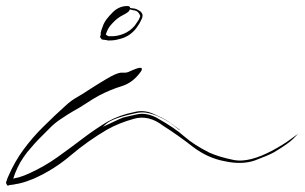

<svg xmlns="http://www.w3.org/2000/svg" viewBox="-83 -629 987 622"><path d="M347.7 -402.3Q366.2 -410.2 372.1 -409.2Q375 -409.2 376 -408.2Q377.9 -402.3 372.1 -395.5Q346.7 -360.4 310.5 -349.6Q275.4 -338.9 239.3 -320.3Q217.8 -308.6 197.3 -294.9Q176.8 -281.2 155.3 -269.5Q136.7 -258.8 118.2 -246.1Q99.6 -234.4 84 -219.7Q51.8 -187.5 42 -177.7Q32.2 -168 4.9 -135.7Q-7.8 -119.1 -17.6 -102.5Q-26.4 -86.9 -34.2 -67.4Q-37.1 -59.6 -40 -50.8Q-43 -43 -45.9 -35.2Q-44.9 -33.2 -52.7 -43.9Q-61.5 -54.7 -55.7 -46.9Q-38.1 -50.8 -21.5 -54.7Q-4.9 -59.6 11.7 -67.4Q59.6 -88.9 103.5 -120.1Q148.4 -152.3 189.5 -183.6Q225.6 -210.9 264.6 -234.4Q304.7 -256.8 350.6 -265.6Q381.8 -274.4 413.1 -260.7Q444.3 -247.1 460.9 -236.3Q479.5 -223.6 489.3 -215.8Q500 -208 500 -208Q500 -205.1 480.5 -221.7Q460 -238.3 431.6 -251Q415 -258.8 397.5 -262.7Q380.9 -266.6 363.3 -263.7Q282.2 -247.1 260.7 -227.5Q239.3 -207 237.3 -210.9Q236.3 -211.9 274.4 -229.5Q311.5 -247.1 315.4 -248Q334 -252.9 362.3 -258.8Q390.6 -264.6 423.8 -248Q484.4 -213.9 514.6 -186.5Q545.9 -159.2 594.7 -134.8Q627 -120.1 675.8 -110.4Q724.6 -101.6 799.8 -141.6Q835.9 -161.1 859.4 -178.7Q882.8 -196.3 883.8 -195.3Q882.8 -196.3 867.2 -179.7Q850.6 -163.1 804.7 -135.7Q785.2 -125 743.2 -109.4Q701.2 -94.7 646.5 -106.4Q590.8 -116.2 542 -153.3Q493.2 -191.4 445.3 -221.7Q398.4 -257.8 350.6 -244.1Q301.8 -230.5 263.7 -209Q202.1 -172.9 146.5 -126Q91.8 -79.1 25.4 -49.8Q13.7 -44.9 2 -41Q-9.8 -37.1 -22.5 -34.2Q-30.3 -33.2 -38.1 -31.2Q-45.9 -30.3 -53.7 -29.3Q-55.7 -27.3 -57.6 -27.3Q-58.6 -27.3 -60.5 -30.3Q-62.5 -33.2 -63.5 -37.1Q-63.5 -39.1 -62.5 -41Q-60.5 -44.9 -59.6 -49.8Q-57.6 -53.7 -55.7 -58.6Q-36.1 -104.5 -6.8 -144.5Q23.4 -185.5 58.6 -219.7Q76.2 -237.3 93.8 -253.9Q112.3 -270.5 129.9 -287.1Q147.5 -303.7 168.9 -315.4Q190.4 -328.1 210.9 -341.8Q272.5 -380.9 289.1 -387.7Q305.7 -394.5 312.5 -393.6Q317.4 -393.6 323.2 -393.6Q330.1 -393.6 347.7 -402.3Q347.7 -402.3 331.1 -381.8Q314.5 -360.4 302.7 -346.7Q302.7 -346.7 347.7 -402.3ZM335.9 -594.7Q334 -589.8 315.4 -580.1Q296.9 -571.3 280.3 -552.7Q272.5 -544.9 267.6 -536.1Q262.7 -526.4 259.8 -517.6Q259.8 -516.6 264.6 -513.7Q269.5 -510.7 275.4 -511.7Q295.9 -510.7 317.4 -519.5Q338.9 -528.3 353.5 -545.9Q359.4 -553.7 366.2 -564.5Q372.1 -576.2 371.1 -578.1Q367.2 -587.9 361.3 -591.8Q355.5 -595.7 348.6 -595.7Q318.4 -603.5 329.1 -603.5Q338.9 -603.5 349.6 -601.6Q358.4 -601.6 372.1 -591.8Q378.9 -585.9 378.9 -578.1Q378.9 -572.3 375 -565.4Q369.1 -551.8 359.4 -539.1Q349.6 -525.4 335 -515.6Q320.3 -505.9 301.8 -502Q288.1 -498 274.4 -498Q269.5 -498 265.6 -498Q265.6 -498 262.7 -499Q260.7 -499 247.1 -501Q241.2 -506.8 241.2 -510.7Q241.2 -511.7 242.2 -512.7Q244.1 -516.6 243.2 -522.5Q245.1 -532.2 249 -541Q252 -550.8 256.8 -558.6Q259.8 -564.5 272.5 -579.1Q286.1 -593.8 292 -597.7Q307.6 -608.4 325.2 -609.4Q327.1 -609.4 329.1 -609.4Q343.8 -609.4 335.9 -594.7Z"/></svg>

Font: Margalida Font
Style: Regular
Weight: 400
Designer: Mateu Riera. mateurierasureda@hotmail.com
Version: Version 1.0